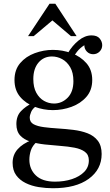

<svg xmlns="http://www.w3.org/2000/svg" viewBox="-20 -740 587 1020"><path d="M261 -475Q312 -475 360 -457.5Q408 -440 439 -404.5Q470 -369 470 -315Q470 -261 439 -225.5Q408 -190 360 -172.5Q312 -155 261 -155Q212 -155 164.5 -172.5Q117 -190 87 -225.5Q57 -261 57 -315Q57 -369 87 -404.5Q117 -440 164.5 -457.5Q212 -475 261 -475ZM267 -190Q309 -190 339.5 -221Q370 -252 370 -309Q370 -354 353 -383Q336 -412 310 -426Q284 -440 256 -440Q212 -440 184.5 -407.5Q157 -375 157 -320Q157 -276 173 -247Q189 -218 214 -204Q239 -190 267 -190ZM138 -115Q138 -91 158.5 -80Q179 -69 213.5 -64.5Q248 -60 288.5 -57.5Q329 -55 370 -50Q411 -45 445 -32Q479 -19 499.5 7.5Q520 34 520 78Q520 160 451.5 210Q383 260 261 260Q224 260 186 254Q148 248 116.5 232.5Q85 217 66 191Q47 165 47 125Q47 83 73.5 53Q100 23 149 4L176 13Q152 34 144 59Q136 84 136 108Q136 159 170.5 192Q205 225 272 225Q322 225 362.5 211.5Q403 198 427.5 173Q452 148 452 112Q452 82 431 66.5Q410 51 375.5 44.5Q341 38 300 35Q259 32 218 27.5Q177 23 142.5 12.5Q108 2 87.5 -20Q67 -42 67 -81Q67 -124 91.5 -149.5Q116 -175 149 -191L172 -176Q153 -163 145.5 -145.5Q138 -128 138 -115ZM340 -457Q364 -498 397.5 -525Q431 -552 466 -552Q496 -552 509.5 -535.5Q523 -519 523 -500Q523 -480 509 -466Q495 -452 475 -452Q455 -452 441.5 -466Q428 -480 428 -500Q428 -508 433.5 -518Q439 -528 445 -534L444 -507Q428 -502 408 -485Q388 -468 370 -436ZM129 -548 243 -720H274L387 -548H357L225 -660H292L159 -548Z"/></svg>

Font: Brygada 1918 Medium
Style: Regular
Weight: 500
Designer: Mateusz Machalski | Borys Kosmynka | Przemek Hoffer
Foundry: NIEPODLEGLA 2018
Version: Version 3.006